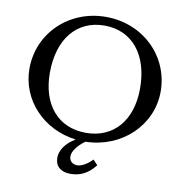

<svg xmlns="http://www.w3.org/2000/svg" viewBox="-103 -878 1152 1199"><g transform="rotate(10 473.0 -278.0)"><path d="M473 -780C239 -780 57 -605 57 -379C57 -180 212 -18 418 7C358 43 325 90 325 139C325 192 361 224 422 224C480 224 532 203 579 142L550 111C515 147 480 164 455 164C423 164 404 143 404 116C404 84 434 43 481 10C709 6 889 -165 889 -379C889 -605 707 -780 473 -780ZM473 -45C297 -45 187 -173 187 -376C187 -590 297 -725 473 -725C649 -725 759 -590 759 -376C759 -173 648 -45 473 -45Z"/></g></svg>

Font: Libre Baskerville
Style: Regular
Weight: 400
Designer: Pablo Impallari, Rodrigo Fuenzalida
Foundry: Pablo Impallari, Rodrigo Fuenzalida
Version: Version 1.051;Glyphs 3.2.3 (3260)